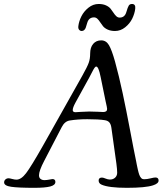

<svg xmlns="http://www.w3.org/2000/svg" viewBox="-35 -923 826 951"><path d="M557.6 -835.9Q583 -835.9 590.8 -863.3Q597.7 -887.2 602.8 -895.3Q607.9 -903.3 618.7 -903.3Q637.7 -903.3 634.8 -879.4Q631.8 -855 619.9 -830.6Q607.9 -806.2 585 -787.8Q562 -769.5 534.7 -769.5Q513.7 -769.5 498.5 -776.4Q483.4 -783.2 475.3 -793.2Q467.3 -803.2 460.9 -813.2Q454.6 -823.2 447.3 -830.1Q439.9 -836.9 430.7 -836.9Q404.8 -836.9 397 -809.6Q392.1 -792 389.6 -785.6Q387.2 -779.3 382.3 -774.4Q377.4 -769.5 369.6 -769.5Q362.3 -769.5 356.9 -775.6Q351.6 -781.7 353 -793.5Q356 -817.9 368.2 -842.3Q380.4 -866.7 403.3 -885Q426.3 -903.3 453.6 -903.3Q474.6 -903.3 489.7 -896.5Q504.9 -889.6 512.9 -879.6Q521 -869.6 527.3 -859.6Q533.7 -849.6 541 -842.8Q548.3 -835.9 557.6 -835.9ZM271 -293.9 184.1 -126.5Q158.2 -77.1 158.2 -54.7Q158.2 -42.5 166 -36.6Q173.8 -30.8 184.6 -30.8Q196.3 -30.8 209 -33.4Q221.7 -36.1 224.6 -36.1Q239.3 -36.1 239.3 -22Q239.3 -5.9 213.6 0.7Q188 7.3 135.7 7.3Q55.2 7.3 20.3 2.2Q-14.6 -2.9 -14.6 -19.5Q-14.6 -28.3 -8.1 -34.2Q-1.5 -40 7.3 -40Q12.7 -40 25.1 -36.6Q37.6 -33.2 46.4 -33.2Q69.8 -33.2 94.2 -65.2Q118.7 -97.2 177.7 -201.2L372.6 -547.9Q397.5 -592.3 404.5 -612.1Q411.6 -631.8 411.6 -657.7Q411.6 -688 426.5 -705.6Q441.4 -723.1 466.3 -723.1Q490.7 -723.1 504.6 -699.5Q518.6 -675.8 534.7 -618.2Q554.7 -545.4 572.5 -461.9Q590.3 -378.4 609.4 -277.3Q628.4 -176.3 639.6 -123Q640.6 -117.7 642.3 -108.6Q644 -99.6 645.3 -94.2Q646.5 -88.9 648.2 -81.1Q649.9 -73.2 651.4 -68.4Q652.8 -63.5 654.8 -57.6Q656.7 -51.8 659.2 -48.1Q661.6 -44.4 664.3 -41.3Q667 -38.1 670.7 -36.6Q674.3 -35.2 678.2 -35.2Q693.4 -35.2 710.4 -39.6Q727.5 -43.9 734.9 -43.9Q750.5 -43.9 750.5 -28.8Q750.5 -13.7 722.7 -4.9Q685.5 7.3 593.3 7.3Q503.4 7.3 468.3 -8.3Q453.6 -14.6 453.6 -28.8Q453.6 -43.5 470.2 -43.5Q476.1 -43.5 487.8 -38.6Q499.5 -33.7 509.3 -33.7Q525.4 -33.7 535.4 -43.2Q545.4 -52.7 545.4 -67.9Q545.4 -82.5 541.5 -112.8L516.6 -291Q514.2 -307.6 506.8 -316.4Q499.5 -325.2 484.4 -327.6Q455.1 -332.5 397.5 -332.5Q349.6 -332.5 310.5 -326.2Q285.6 -322.3 271 -293.9ZM406.7 -370.6Q430.2 -370.6 450 -369.4Q469.7 -368.2 476.6 -368.2Q495.6 -368.2 495.6 -383.3Q495.6 -389.2 488.3 -420.4L463.4 -542Q453.1 -593.3 441.9 -593.3Q437.5 -593.3 432.9 -586.7Q428.2 -580.1 419.4 -562.5Q410.6 -544.9 407.2 -539.1L338.4 -414.1Q325.2 -389.6 325.2 -377.9Q325.2 -367.2 338.9 -367.2Q340.3 -367.2 366 -368.9Q391.6 -370.6 406.7 -370.6Z"/></svg>

Font: Cooper*
Style: Italic
Weight: 400
Italic angle: -7°
Designer: Owen Earl
Foundry: indestructible type*
Version: Version 0.001